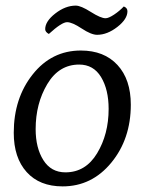

<svg xmlns="http://www.w3.org/2000/svg" viewBox="-20 -654 515 684"><path d="M203 10Q121 10 75 -41Q29 -92 29 -181Q29 -304 96.5 -389Q164 -474 268 -474Q351 -474 398.5 -422.5Q446 -371 446 -281Q446 -159 376.5 -74.5Q307 10 203 10ZM262 -424Q190 -424 148.5 -354.5Q107 -285 107 -194Q107 -127 134.5 -83.5Q162 -40 213 -40Q285 -40 326 -108Q367 -176 367 -266Q367 -335 340 -379.5Q313 -424 262 -424ZM356 -589Q367 -589 386.5 -602Q406 -615 421 -631Q434 -626 434 -614Q434 -586 398 -558Q362 -530 326 -530Q305 -530 271 -552.5Q237 -575 219 -575Q200 -575 154 -533Q141 -540 141 -550Q141 -578 177 -606Q213 -634 250 -634Q268 -634 303.5 -611.5Q339 -589 356 -589Z"/></svg>

Font: Overlock
Style: Italic
Weight: 400
Designer: Dario Muhafara
Foundry: Dario Manuel Muhafara
Version: Version 1.002